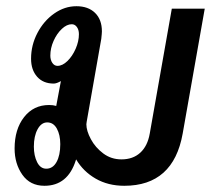

<svg xmlns="http://www.w3.org/2000/svg" viewBox="-20 -588 697 618"><path d="M639 -560 568 -158Q538 10 380 10Q328 10 288 -13Q248 -36 225 -75L224 -72Q198 10 123 10Q77 10 52 -25.5Q27 -61 27 -110Q27 -172 57.5 -211Q88 -250 138 -250Q151 -250 161 -247L176 -327Q162 -319 153 -319Q119 -319 99.5 -341Q80 -363 80 -399Q80 -443 100.5 -482Q121 -521 154.5 -544.5Q188 -568 226 -568Q264 -568 286 -546.5Q308 -525 308 -487Q308 -481 306 -463L259 -196L258 -188Q258 -167 272.5 -140Q287 -113 312.5 -94Q338 -75 371 -75Q408 -75 431.5 -96.5Q455 -118 462 -158L533 -560ZM234 -478Q234 -492 227.5 -501Q221 -510 211 -510Q195 -510 179 -495Q163 -480 152.5 -456.5Q142 -433 142 -409Q142 -395 148.5 -385.5Q155 -376 165 -376Q181 -376 197 -391.5Q213 -407 223.5 -431Q234 -455 234 -478ZM174 -124Q174 -154 163 -174Q152 -194 132 -194Q113 -194 101 -172Q89 -150 89 -116Q89 -87 99.5 -66Q110 -45 129 -45Q150 -45 162 -66.5Q174 -88 174 -124Z"/></svg>

Font: KoHo SemiBold
Style: Italic
Weight: 600
Italic angle: -10°
Version: Version 1.000; ttfautohint (v1.6)